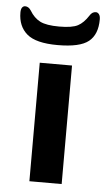

<svg xmlns="http://www.w3.org/2000/svg" viewBox="-79 -689 399 723"><g transform="rotate(5 121.0 -328.0)"><path d="M60 -448H182V0H60ZM-29 -630Q-29 -643 -24.5 -649Q-20 -655 -13 -655Q0 -655 9 -641Q25 -614 48.5 -602Q72 -590 121 -590Q170 -590 191.5 -601.5Q213 -613 231 -641Q240 -656 254 -656Q261 -656 266 -649.5Q271 -643 271 -630Q271 -573 238 -546.5Q205 -520 121 -520Q39 -520 5 -549Q-29 -578 -29 -630Z"/></g></svg>

Font: Gold
Style: Regular
Weight: 400
Designer: jaiki
Version: Version 1.000